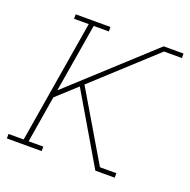

<svg xmlns="http://www.w3.org/2000/svg" viewBox="-107 -628 719 726"><g transform="rotate(20 253.0 -265.0)"><path d="M-6 0V-18H55L137 -512H78V-530H218V-512H157L111 -236L432 -530H512V-512H440L200 -292L362 -18H428V0H350L286 -109L186 -279L106 -206L75 -18H134V0Z"/></g></svg>

Font: Iosevka Slab Thin Oblique
Style: Regular
Weight: 100
Italic angle: -9°
Monospace: yes
Designer: Belleve Invis
Foundry: Belleve Invis
Version: Version 11.1.0; ttfautohint (v1.8.3)